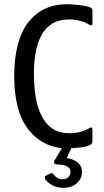

<svg xmlns="http://www.w3.org/2000/svg" viewBox="-20 -700 496 918"><path d="M422 -25Q422 -9 402 -3Q389 2 369 4.5Q349 7 330.5 8Q312 9 302 9Q188 9 118 -78Q48 -165 48 -335Q48 -507 115.5 -593.5Q183 -680 302 -680Q312 -680 330.5 -678.5Q349 -677 369 -674.5Q389 -672 402 -668Q412 -665 417 -661Q422 -657 422 -650V-590Q422 -571 403 -584Q387 -594 362.5 -600.5Q338 -607 311 -607Q262 -607 229 -586.5Q196 -566 177 -529.5Q158 -493 150 -446.5Q142 -400 142 -349Q142 -314 145.5 -275Q149 -236 159 -198.5Q169 -161 188 -130Q207 -99 237 -81Q267 -63 311 -63Q340 -63 364.5 -69.5Q389 -76 401 -84Q414 -92 418 -90.5Q422 -89 422 -78ZM372 124Q372 153 348 175.5Q324 198 282 198Q253 198 232 186.5Q211 175 198 160Q194 154 194.5 148Q195 142 200 140L219 130Q227 127 230 128Q233 129 235 133Q242 143 253.5 150Q265 157 277 157Q298 157 307.5 146Q317 135 317 123Q317 108 307 100Q297 92 281 89Q265 86 249 86Q242 85 239 80Q236 75 240 68L277 7Q280 2 283.5 0.5Q287 -1 292 -1H315Q326 -1 321 8L292 72L279 53Q321 56 346.5 73Q372 90 372 124Z"/></svg>

Font: Glory Medium
Style: Regular
Weight: 500
Designer: Robert Leuschke
Foundry: Robert Leuschke
Version: Version 1.011